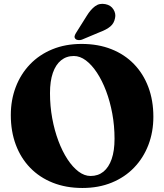

<svg xmlns="http://www.w3.org/2000/svg" viewBox="-20 -944 842 984"><path d="M398.3 -718.9Q483.2 -718.9 551 -691.9Q618.9 -665 666.8 -615.4Q714.8 -565.8 740.4 -497.3Q766 -428.9 766 -345.4Q766 -268 740.6 -201.5Q715.2 -135 667.6 -85.4Q620.1 -35.8 552.9 -8.2Q485.8 19.4 402.4 19.4Q318.2 19.4 250.5 -7.6Q182.8 -34.5 134.7 -84.1Q86.6 -133.7 61 -202.2Q35.4 -270.7 35.4 -354.2Q35.4 -431.6 60.8 -498.1Q86.1 -564.5 133.6 -614.1Q181.1 -663.7 248.1 -691.3Q315.1 -718.9 398.3 -718.9ZM567 -232.6Q567 -299.2 555.5 -361.7Q543.9 -424.2 523.7 -477.8Q503.4 -531.3 476.9 -571.5Q450.4 -611.7 420.2 -634.4Q390 -657 358.5 -657Q320.3 -657 292.9 -634.8Q265.5 -612.6 250.8 -570.3Q236.2 -528 236.2 -466.9Q236.2 -400.2 247.7 -337.6Q259.2 -275.1 279.4 -221.5Q299.6 -167.9 326 -127.6Q352.5 -87.4 382.6 -64.7Q412.8 -42.1 444.2 -42.1Q483 -42.1 510.3 -64.3Q537.6 -86.6 552.3 -129Q567 -171.4 567 -232.6ZM424.4 -862.5Q444 -894.6 466.9 -911.8Q489.8 -929 520.5 -922.7Q548.3 -917.3 561.6 -895.4Q574.9 -873.6 569.6 -851.3Q564.6 -824.2 545.3 -808.2Q526.1 -792.2 492.8 -779.8L399.7 -740.8Q390.9 -737.7 381.3 -738.5Q371.7 -739.3 366.1 -745.3Q360.4 -752.2 362.6 -759.9Q364.7 -767.7 369.9 -775.7Z"/></svg>

Font: Fraunces
Style: Regular
Weight: 900
Version: Version 1.000;[b76b70a41]